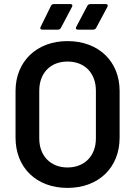

<svg xmlns="http://www.w3.org/2000/svg" viewBox="-20 -909 661 939"><path d="M310 10C462 10 565 -89 565 -236V-464C565 -609 462 -708 310 -708C160 -708 56 -609 56 -464V-236C56 -89 158 10 310 10ZM310 -90C227 -90 172 -147 172 -232V-465C172 -552 227 -608 310 -608C394 -608 449 -552 449 -465V-232C449 -147 394 -90 310 -90ZM263 -764C270 -764 275 -767 278 -773L332 -875C333 -878 334 -880 334 -881C334 -884 333 -889 324 -889H243C236 -889 232 -886 229 -880L179 -778C178 -775 177 -773 177 -771C177 -768 179 -764 188 -764ZM435 -764C442 -764 447 -767 450 -772L505 -875C506 -878 507 -880 507 -881C507 -884 506 -889 497 -889H422C415 -889 410 -886 407 -880L353 -778C352 -775 351 -773 351 -772C351 -769 352 -764 361 -764Z"/></svg>

Font: Barlow SemiBold Numbers
Style: Regular
Weight: 600
Designer: Jeremy Tribby
Foundry: Tribby Type
Version: Version 1.408